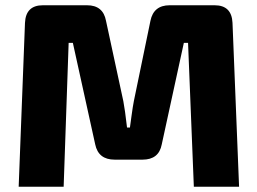

<svg xmlns="http://www.w3.org/2000/svg" viewBox="-20 -710 979 730"><path d="M625 -690H796Q861 -690 864 -623L889 0H717L695 -547H679L595 -161Q584 -103 522 -103H416Q354 -103 342 -161L257 -547H241L222 0H51L75 -623Q78 -690 143 -690H311Q372 -690 383 -631L449 -325Q455 -294 463 -225H474Q475 -232 480 -269Q485 -306 489 -326L552 -631Q564 -690 625 -690Z"/></svg>

Font: Ezarion Extra Bold
Style: Regular
Weight: 800
Designer: Natanael Gama
Version: Version 1.001;PS 001.001;hotconv 1.0.70;makeotf.lib2.5.58329